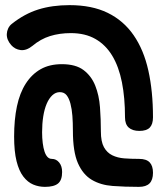

<svg xmlns="http://www.w3.org/2000/svg" viewBox="-20 -718 640 748"><path d="M523 -208Q496 -208 481.5 -221Q467 -234 467 -261Q467 -337 455 -397.5Q443 -458 417.5 -500.5Q392 -543 352 -566Q312 -589 256 -589Q212 -589 175 -577.5Q138 -566 106 -539Q82 -520 60 -523Q38 -526 24 -542Q15 -552 10.5 -563Q6 -574 6.5 -585.5Q7 -597 12 -607.5Q17 -618 26 -625Q75 -664 129 -681Q183 -698 251 -698Q338 -698 399.5 -668Q461 -638 500.5 -581Q540 -524 558 -443Q576 -362 576 -261Q576 -234 563.5 -221Q551 -208 523 -208ZM521 10Q466 10 419 6.5Q372 3 337.5 -17.5Q303 -38 283.5 -82.5Q264 -127 264 -209Q264 -240 262 -266.5Q260 -293 254.5 -314Q249 -335 239.5 -347Q230 -359 213 -359Q197 -359 184 -347Q171 -335 162 -314Q153 -293 148.5 -264.5Q144 -236 144 -203Q144 -180 146.5 -160.5Q149 -141 153.5 -127.5Q158 -114 165 -106.5Q172 -99 182 -99Q199 -99 210.5 -85Q222 -71 222 -48Q222 -16 206 -3Q190 10 155 10Q131 10 109.5 1Q88 -8 71 -30Q54 -52 44.5 -90Q35 -128 35 -186Q35 -252 46 -304Q57 -356 80.5 -392.5Q104 -429 138.5 -448.5Q173 -468 221 -468Q275 -468 305.5 -445Q336 -422 351 -384.5Q366 -347 369.5 -300.5Q373 -254 373 -206Q373 -166 385 -144.5Q397 -123 417.5 -113Q438 -103 464.5 -101Q491 -99 522 -99Q550 -99 563 -85.5Q576 -72 576 -45Q576 -17 562.5 -3.5Q549 10 521 10Z"/></svg>

Font: Maple Mono NL SemiBold
Style: Regular
Weight: 600
Monospace: yes
Designer: subframe7536
Version: Version 7.000